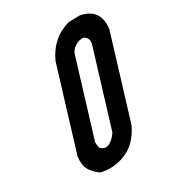

<svg xmlns="http://www.w3.org/2000/svg" viewBox="-164 -774 805 878"><g transform="rotate(-30 238.5 -335.5)"><path d="M390.8 -673C368.8 -673 355.3 -672.8 350.2 -672.5C345.1 -672.1 338.9 -672 331.5 -672C266 -654 218.7 -612.6 189.6 -548L58.8 -120C54.9 -90 57.9 -66.8 67.5 -50.5C77.2 -34.1 91.8 -18.6 111.3 -4C156.1 6.7 199.8 3 242.7 -15C285.5 -33 319.2 -68 343.8 -120L475.2 -550C484.9 -618.6 456.8 -659.6 390.8 -673ZM351.5 -577C368.8 -570.3 376.3 -556.6 374 -536L251.4 -135C239.9 -117 226.2 -103.8 210.3 -95.5C194.4 -87.1 179 -90.3 164.2 -105C162 -113 160.7 -123 160.4 -135L283.6 -538C299.5 -564 322.2 -577 351.5 -577Z"/></g></svg>

Font: Din Kursivschrift
Style: Condensed Italic Polish
Weight: 400
Version: Version 1.07